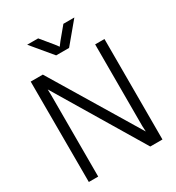

<svg xmlns="http://www.w3.org/2000/svg" viewBox="-218 -1079 1115 1213"><g transform="rotate(-30 339.0 -473.0)"><path d="M69.8 -732.9H158.2L542 -96.2L540 -138.2V-732.9H607.9V0H519L138.2 -636.2L139.2 -595.2V0H70.8ZM167 -945.8H247.1L317.9 -859.9L338.9 -832L359.9 -859.9L431.2 -945.8H511.2L386.2 -795.9H292Z"/></g></svg>

Font: Kreadon
Style: Regular
Weight: 400
Designer: kohakuno
Foundry: StudioGnu
Version: Version 1.000;Glyphs 3.1.2 (3151)